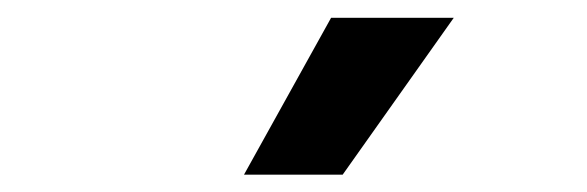

<svg xmlns="http://www.w3.org/2000/svg" viewBox="-20 -834 660 216"><path d="M254.5 -637.5 352.5 -814H490.5L365.5 -637.5Z"/></svg>

Font: Monaspace Neon SemiBold
Style: Regular
Weight: 600
Designer: Riley Cran & the Lettermatic Team
Foundry: Lettermatic
Version: Version 1.200 (Monaspace Neon)